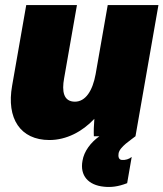

<svg xmlns="http://www.w3.org/2000/svg" viewBox="-20 -540 648 761"><path d="M176 15C243 15 306 -18 354 -69C352 -46 351 -18 352 0H374C339 25 313 60 307 97C296 156 330 194 392 200C420 203 448 200 484 186L502 82C491 91 477 95 463 94C450 93 448 80 450 68C454 42 500 14 517 0L608 -520H407L359 -246C347 -180 319 -137 277 -137C231 -137 225 -179 234 -229L285 -520H84L28 -200C5 -71 60 15 176 15Z"/></svg>

Font: Fixel Text 20240404 Black
Style: Italic
Weight: 900
Width: 4
Italic angle: -10°
Designer: AlfaBravo + MacPaw
Foundry: Kyrylo Tkachov, Marchela Mozhyna, Serhii Makarenko, Maria Weinstein, Zakhar Kryvoshyya
Version: Version 1.211;Glyphs 3.2 (3225)